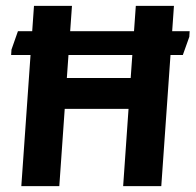

<svg xmlns="http://www.w3.org/2000/svg" viewBox="-20 -632 664 652"><path d="M17.8 -445.3 19 -463.7 40.9 -526H624L622.9 -507L600.9 -445.3ZM52.4 0 95.4 -612H224.4L207 -367.2H423.8L441.2 -612H570.7L527.7 0H398.2L416.5 -262.4H199.8L181.4 0Z"/></svg>

Font: Ancizar Sans Thin
Style: Italic
Weight: 100
Italic angle: -4°
Designer: Cesar Puertas, Viviana Monsalve, Julian Moncada, Julian Prieto, Jose Castro, Mariel Hernandez, Felipe Aragon, Sara Alarc
Version: Version 8.100